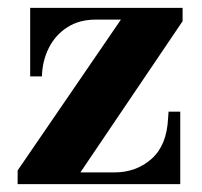

<svg xmlns="http://www.w3.org/2000/svg" viewBox="-20 -470 516 490"><path d="M28 -15 25 -35 303 -441H432L446 -415.9L175 -15ZM25 0V-35L33 -30H272Q328 -30 367 -64.8Q406 -99.5 409 -169L410.2 -185H440V0ZM57 -275V-450H446V-416L438 -420H225Q182 -420 151.5 -400.2Q121 -380.4 104.5 -347.5Q88 -314.6 87 -275Z"/></svg>

Font: Libre Bodoni
Style: Regular
Weight: 400
Designer: Pablo Impallari, Rodrigo Fuenzalida
Foundry: Impallari Type
Version: Version 2.005;gftools[0.9.23]